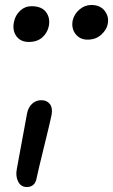

<svg xmlns="http://www.w3.org/2000/svg" viewBox="-20 -713 456 774"><path d="M333 -553.2Q302.2 -553.2 284.7 -575.7Q267.1 -598.1 272.9 -629.9Q278.8 -656.2 300.3 -674.6Q321.8 -692.9 348.1 -692.9Q383.8 -692.9 402.1 -669.2Q420.4 -645.5 414.1 -615.2Q409.7 -592.8 387.9 -573Q366.2 -553.2 333 -553.2ZM96.2 -543.9Q63 -543.9 46.1 -567.1Q29.3 -590.3 36.1 -624Q41.5 -651.4 61 -669.7Q80.6 -688 106.9 -688Q147.5 -688 165.3 -664.6Q183.1 -641.1 176.8 -607.9Q171.4 -580.6 150.6 -562.3Q129.9 -543.9 96.2 -543.9ZM87.9 41Q64.5 41 53.2 19Q42 -2.9 47.9 -32.2Q61 -100.6 72.5 -165.8Q84 -231 88.9 -254.9Q93.3 -279.3 108.9 -294.2Q124.5 -309.1 147 -309.1Q168.9 -309.1 180.9 -293.7Q192.9 -278.3 188 -250Q183.6 -227.1 158.2 -124Q132.8 -21 127.9 3.9Q121.6 41 87.9 41Z"/></svg>

Font: Shantell Sans Irregular Bouncy
Style: Italic
Weight: 400
Italic angle: -11.31°
Designer: Stephen Nixon, Anya Danilova, Shantell Martin
Foundry: Arrow Type
Version: Version 1.006;[9816181b4]